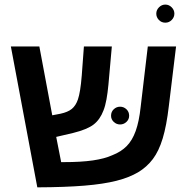

<svg xmlns="http://www.w3.org/2000/svg" viewBox="-20 -804 820 829"><path d="M576.2 -60.1Q538.1 -37.6 482.7 -23.4Q427.2 -9.3 344.2 -2.4Q261.2 4.4 141.1 4.9L26.9 -603.5H149.9L205.6 -306.2L241.2 -313Q272.9 -319.8 290 -333.7Q307.1 -347.7 316.4 -374.5Q321.8 -390.1 325.9 -415.8Q330.1 -441.4 333 -478L342.3 -603.5H462.9L448.2 -439Q444.8 -402.8 439.7 -374.8Q434.6 -346.7 426.8 -327.1Q412.1 -288.1 384.5 -266.6Q356.9 -245.1 295.9 -230L222.7 -212.9L244.1 -104H255.9Q329.1 -104 380.4 -111.3Q431.6 -118.7 464.8 -133.8Q502.4 -148.4 526.9 -173.1Q551.3 -197.8 565.9 -238.5Q580.6 -279.3 587.4 -342.8L618.2 -603.5H740.2L709 -346.2Q699.2 -261.7 682.6 -206.8Q666 -151.9 640.1 -117.4Q614.3 -83 576.2 -60.1ZM654.8 -745.1Q654.8 -760.7 666.5 -772.5Q678.2 -784.2 693.8 -784.2Q709.5 -784.2 721.2 -772.5Q732.9 -760.7 732.9 -745.1Q732.9 -729.5 721.4 -717.8Q710 -706.1 693.8 -706.1Q677.2 -706.1 666 -717.8Q654.8 -729.5 654.8 -745.1ZM459.5 -304.2Q459.5 -321.3 471.2 -332.3Q482.9 -343.3 498.5 -343.3Q514.2 -343.3 525.9 -332.3Q537.6 -321.3 537.6 -304.2Q537.6 -288.6 525.9 -277.6Q514.2 -266.6 498.5 -266.6Q482.9 -266.6 471.2 -277.6Q459.5 -288.6 459.5 -304.2Z"/></svg>

Font: Arimo SemiBold
Style: Regular
Weight: 600
Designer: Steve Matteson
Foundry: Monotype Imaging Inc.
Version: Version 1.33